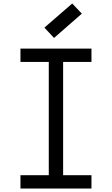

<svg xmlns="http://www.w3.org/2000/svg" viewBox="-20 -1078 640 1098"><path d="M259 0V-800H341V0ZM97 0V-76H503V0ZM97 -724V-800H503V-724ZM289 -861 234 -920 393 -1058 448 -1000Z"/></svg>

Font: Victor Mono Thin Medium
Style: Regular
Weight: 500
Monospace: yes
Version: Version 1.561;gftools[0.9.30]